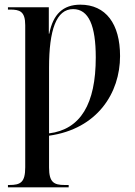

<svg xmlns="http://www.w3.org/2000/svg" viewBox="-20 -567 578 822"><path d="M14 235H274V225H257C211 225 190 214 190 150V14C397 -15 494 -169 494 -327C494 -465 433 -547 324 -547C250 -547 207 -506 191 -423H189V-536H14V-526H23C64 -526 88 -519 88 -459V149C88 214 68 225 20 225H14ZM190 4V-277C190 -439 221 -528 293 -528C360 -528 390 -457 390 -321C390 -122 325 -13 190 4Z"/></svg>

Font: Noto Serif Display Condensed Medium
Style: Regular
Weight: 500
Width: 3
Designer: Monotype Design Team
Foundry: Monotype Imaging Inc.
Version: Version 2.009